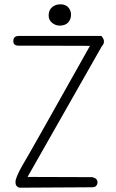

<svg xmlns="http://www.w3.org/2000/svg" viewBox="-20 -890 540 892"><path d="M451 -723Q474 -697 453 -675L108 -68L409 -67Q434 -61 433 -41Q430 -20 409 -20L70 -18Q51 -24 52 -45Q52 -64 82 -118Q98 -144 177 -284Q256 -424 398 -677L62 -678Q41 -680 42 -700Q42 -722 66 -723ZM310 -822Q310 -800 296.5 -785.5Q283 -771 257 -771Q238 -771 222 -784Q206 -797 206 -818Q206 -843 222 -856.5Q238 -870 260 -870Q285 -870 297.5 -855.5Q310 -841 310 -822Z"/></svg>

Font: Yomogi
Style: Regular
Weight: 400
Designer: satsuyako
Foundry: satsuyako
Version: Version 3.100